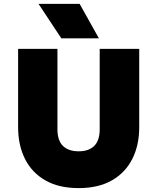

<svg xmlns="http://www.w3.org/2000/svg" viewBox="-20 -951 808 986"><path d="M384 15Q282.5 15 213.2 -24.5Q144 -64 108.5 -134.5Q73 -205 73 -298V-700H275V-287Q275 -229.5 303.2 -201.8Q331.5 -174 384 -174Q436 -174 464 -201.8Q492 -229.5 492 -287V-700H695V-298Q695 -205.5 659.5 -135Q624 -64.5 554.8 -24.8Q485.5 15 384 15ZM295 -754 178 -931H389L488 -754Z"/></svg>

Font: Geologica Cursive Black
Style: Regular
Weight: 900
Designer: Sindre Bremnes, Frode Helland
Foundry: Monokrom Skriftforlag AS
Version: Version 1.010;gftools[0.9.28]